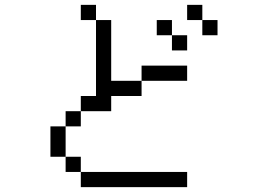

<svg xmlns="http://www.w3.org/2000/svg" viewBox="-20 -770 1040 790"><path d="M375 -687.5H312.5V-750H375ZM187.5 -250H250V-125H187.5ZM250 -125H312.5V-62.5H250ZM250 -312.5H312.5V-250H250ZM312.5 -62.5H750V0H312.5ZM312.5 -375H375V-687.5H437.5V-437.5H562.5V-375H437.5V-312.5H312.5ZM562.5 -500H750V-437.5H562.5ZM625 -687.5H687.5V-625H625ZM687.5 -625H750V-562.5H687.5ZM750 -750H812.5V-687.5H750ZM812.5 -687.5H875V-625H812.5Z"/></svg>

Font: 寒蝉点阵体 16px
Style: Regular
Weight: 400
Designer: Designed by Warren2060
Foundry: ChillType
Version: Version 1.000